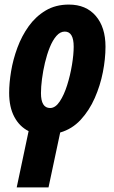

<svg xmlns="http://www.w3.org/2000/svg" viewBox="-20 -579 500 839"><path d="M105 -6Q65 -26 42.5 -68.5Q20 -111 20 -173Q20 -216 28.5 -267.5Q37 -319 56 -370.5Q75 -422 105.5 -464.5Q136 -507 179.5 -533Q223 -559 281 -559Q356 -559 398.5 -509.5Q441 -460 441 -375Q441 -322 429.5 -263.5Q418 -205 394 -150.5Q370 -96 332.5 -55.5Q295 -15 243 0L192 240H53ZM199 -107Q222 -107 241 -135.5Q260 -164 273.5 -207Q287 -250 294.5 -295.5Q302 -341 302 -375Q302 -441 263 -441Q243 -441 226.5 -422Q210 -403 197.5 -372Q185 -341 176.5 -305Q168 -269 163.5 -234Q159 -199 159 -172Q159 -107 199 -107Z"/></svg>

Font: Noto Sans ExtraCondensed ExtraBold
Style: Italic
Weight: 800
Width: 2
Italic angle: -12°
Designer: Monotype Design Team
Foundry: Monotype Imaging Inc.
Version: Version 2.013; ttfautohint (v1.8.4.7-5d5b)